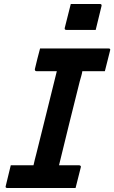

<svg xmlns="http://www.w3.org/2000/svg" viewBox="-20 -943 573 963"><path d="M335 -923H481Q492 -923 489 -912L460 -793H313Q302 -793 305 -804ZM359 0H17Q5 0 9 -11Q15 -37 21.5 -62.5Q28 -88 34 -114H148Q151 -128 155 -144Q159 -160 162 -171Q188 -274 213.5 -378Q239 -482 265 -586H163Q158 -586 156 -589.5Q154 -593 155 -597Q161 -623 167.5 -648.5Q174 -674 181 -700H524Q536 -700 532 -689Q525 -663 519 -637.5Q513 -612 506 -586H393Q391 -573 387 -559.5Q383 -546 380 -535Q354 -430 327.5 -324.5Q301 -219 276 -114H377Q382 -114 384.5 -110.5Q387 -107 385 -103Q378 -77 372 -51.5Q366 -26 359 0Z"/></svg>

Font: Recursive Sn Lnr St SmB
Style: Italic
Weight: 600
Italic angle: -15°
Version: Version 1.079;hotconv 1.0.112;makeotfexe 2.5.65598; ttfautoh